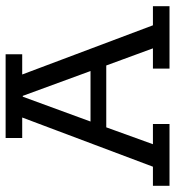

<svg xmlns="http://www.w3.org/2000/svg" viewBox="10 -633 623 683"><g transform="rotate(-90 321.5 -291.5)"><path d="M2 0V-59H70L245 -524H172V-583H470V-524H398L573 -59H641V0H419V-59H491L422 -247L450 -225H197L218 -247L150 -59H222V0ZM223 -260 210 -281H429L418 -260L322 -522H319Z"/></g></svg>

Font: Rokkitt SemiBold
Style: Regular
Weight: 400
Version: Version 3.103